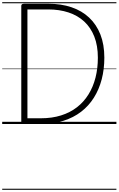

<svg xmlns="http://www.w3.org/2000/svg" viewBox="-20 -1130 1081 1750"><path d="M202 0Q174 0 174 -19V-1077Q174 -1087 181 -1091.5Q188 -1096 202 -1096H419Q537 -1096 631.5 -1064Q726 -1032 792.5 -969.5Q859 -907 895 -816Q931 -725 931 -604Q931 -499 907 -407Q883 -315 836 -240Q789 -165 719.5 -111.5Q650 -58 558 -29Q466 0 353 0ZM230 -52H352Q454 -52 536.5 -78Q619 -104 681.5 -152.5Q744 -201 786.5 -269.5Q829 -338 850.5 -422.5Q872 -507 872 -604Q872 -714 839.5 -796.5Q807 -879 747.5 -934Q688 -989 604.5 -1016.5Q521 -1044 419 -1044H230ZM0 590H1041V600H0ZM0 -20H1041V0H0ZM0 -505H1041V-500H0ZM0 -1110H1041V-1100H0Z"/></svg>

Font: Playwrite FR Moderne Guides
Style: Regular
Weight: 400
Designer: Veronika Burian, José Scaglione
Foundry: TypeTogether
Version: Version 1.003